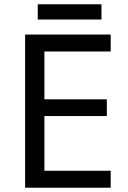

<svg xmlns="http://www.w3.org/2000/svg" viewBox="-20 -875 596 895"><path d="M453 -855H156V-784H453ZM496 0V-79H187V-334H478V-412H187V-635H496V-714H97V0Z"/></svg>

Font: Noto Sans Bhaiksuki
Style: Regular
Weight: 400
Designer: Monotype Design Team
Foundry: Monotype Imaging Inc.
Version: Version 2.002